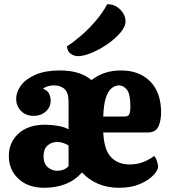

<svg xmlns="http://www.w3.org/2000/svg" viewBox="-20 -878 812 913"><path d="M191 15Q113 15 67.5 -28Q22 -71 22 -136Q22 -201 68 -243Q114 -285 195 -285Q224 -285 255.5 -279.5Q287 -274 306 -263V-395Q306 -436 287.5 -454Q269 -472 237 -472Q205 -472 184 -456Q204 -450 212.5 -434Q221 -418 221 -400Q221 -368 197.5 -347.5Q174 -327 140 -327Q103 -327 80 -350.5Q57 -374 57 -408Q57 -441 80 -472Q103 -503 149.5 -523Q196 -543 264 -543Q315 -543 352.5 -531Q390 -519 415 -497Q473 -543 555 -543Q643 -543 694.5 -490.5Q746 -438 746 -343Q746 -305 733.5 -276.5Q721 -248 681 -248H471Q475 -164 508.5 -130Q542 -96 596 -96Q630 -96 658.5 -106.5Q687 -117 713 -136Q721 -129 726.5 -111.5Q732 -94 732 -86Q732 -69 709.5 -45Q687 -21 645.5 -3Q604 15 546 15Q491 15 446.5 -4Q402 -23 370 -58Q336 -20 290.5 -2.5Q245 15 191 15ZM471 -324H574Q591 -324 595.5 -336.5Q600 -349 600 -369Q600 -431 583.5 -451.5Q567 -472 546 -472Q529 -472 512 -459.5Q495 -447 484 -415Q473 -383 471 -324ZM251 -66Q286 -66 306 -88V-186Q296 -193 281 -198Q266 -203 252 -203Q225 -203 206 -186Q187 -169 187 -135Q187 -101 206.5 -83.5Q226 -66 251 -66ZM351 -611Q332 -611 316.5 -622Q301 -633 298 -657Q330 -678 366 -709Q402 -740 435 -778.5Q468 -817 490 -858Q517 -858 536.5 -845Q556 -832 566.5 -813.5Q577 -795 577 -778Q577 -751 552 -722Q527 -693 490 -667.5Q453 -642 415 -626.5Q377 -611 351 -611Z"/></svg>

Font: Calistoga
Style: Regular
Weight: 400
Designer: Yvonne Schuttler, Eben Sorkin
Foundry: www.sorkintype.com
Version: Version 1.010; ttfautohint (v1.8.4.7-5d5b)